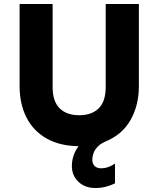

<svg xmlns="http://www.w3.org/2000/svg" viewBox="-20 -720 796 965"><path d="M460 225Q406.8 225 373.9 193.4Q341.1 161.9 341.2 114Q341.5 85.6 350.2 60.6Q359 35.5 374.9 14.8Q279.6 13.6 213.4 -24.4Q147.1 -62.4 112.8 -130.1Q78.5 -197.9 78.5 -288V-700H244.5V-281.8Q244.5 -210.4 279.9 -175.6Q315.2 -140.8 378.2 -140.8Q440.9 -140.8 476.1 -175.6Q511.2 -210.4 511.2 -281.8V-700H678V-288Q678 -189.4 635.4 -115.7Q592.9 -42 509.6 -8.6Q478.6 4.6 461.5 28.2Q444.4 51.9 444 83Q443.9 101.9 455.2 113.8Q466.5 125.8 488 125.8Q507 125.8 525.3 119.2Q543.6 112.8 558 101.9V201.2Q535.9 212.6 510.6 218.8Q485.4 225 460 225Z"/></svg>

Font: Geologica-Sharp
Style: Regular
Weight: 100
Designer: Sindre Bremnes, Frode Helland
Foundry: Monokrom Skriftforlag AS
Version: Version 1.010;gftools[0.9.28]